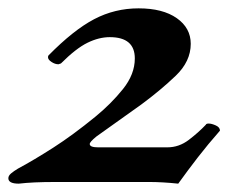

<svg xmlns="http://www.w3.org/2000/svg" viewBox="-29 -436 583 460"><path d="M16 4Q-9 4 -9 -9Q-9 -15 -2.5 -20.5Q4 -26 14 -32Q53 -53 99 -82.5Q145 -112 199 -156Q237 -187 265.5 -222.5Q294 -258 294 -296Q294 -347 234 -347Q208 -347 180.5 -333.5Q153 -320 117 -284Q116 -284 114 -283Q112 -282 111 -282Q103 -282 94.5 -287.5Q86 -293 86 -299Q86 -301 87 -303Q147 -364 196.5 -390Q246 -416 303 -416Q361 -416 394.5 -392.5Q428 -369 428 -331Q428 -289 392 -254.5Q356 -220 310 -186L202 -109Q186 -96 186 -91Q186 -83 206 -83H372Q400 -83 423.5 -101Q447 -119 464 -137Q465 -140 471 -140Q478 -140 488 -135.5Q498 -131 498 -123Q469 -90 445 -59Q421 -28 398 4Q379 2 361.5 1Q344 0 328 0H106Q76 0 54.5 1Q33 2 16 4Z"/></svg>

Font: Junicode SmExp
Style: Bold Italic
Weight: 700
Width: 6
Italic angle: -11°
Designer: Peter S. Baker
Version: Version 2.205; ttfautohint (v1.8.4)